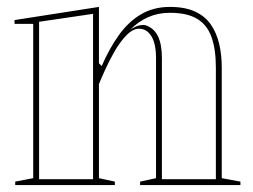

<svg xmlns="http://www.w3.org/2000/svg" viewBox="-20 -535 731 555"><path d="M675 -10V0H385V-10L431 -20V-367Q431 -409 417.5 -430.5Q404 -452 382 -452Q364 -452 345.5 -433Q327 -414 311.5 -387Q296 -360 284 -333.5Q272 -307 266 -292V-20L312 -10V0H24V-10L76 -20V-466H22V-477L266 -515V-352L274 -344Q295 -393 322.5 -432Q350 -471 386.5 -493Q423 -515 471 -515Q515 -515 544 -501.5Q573 -488 589.5 -464Q606 -440 613.5 -408.5Q621 -377 621 -340V-20ZM93 -17H249V-495L93 -472ZM448 -17H604V-340Q604 -392 591.5 -427.5Q579 -463 550 -480.5Q521 -498 471 -498Q437 -498 408.5 -485.5Q380 -473 355 -448Q367 -457 379 -460.5Q391 -464 401 -462Q425 -454 436.5 -430.5Q448 -407 448 -367Z"/></svg>

Font: Kalnia Glaze Thin SemiBold
Style: Regular
Weight: 600
Version: Version 1.110